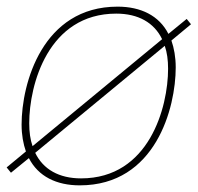

<svg xmlns="http://www.w3.org/2000/svg" viewBox="-31 -544 595 578"><path d="M531 -487 476 -442C448 -497 393 -524 323 -524C97 -524 34 -293 34 -169C34 -138 39 -111 47 -88L-11 -40L2 -24L56 -68C84 -13 139 14 209 14C438 14 498 -220 498 -341C498 -372 493 -399 485 -422L544 -471ZM57 -173C57 -289 114 -503 319 -503C385 -503 433 -476 457 -426L67 -104C60 -124 57 -147 57 -173ZM75 -84 465 -406C472 -386 475 -363 475 -337C475 -221 418 -7 213 -7C147 -7 99 -34 75 -84Z"/></svg>

Font: Nacelle Thin
Style: Italic
Weight: 100
Italic angle: -12°
Designer: Sora Sagano
Foundry: Sora Sagano
Version: Version 1.000;FEAKit 1.0